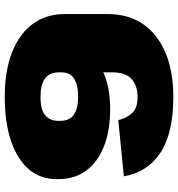

<svg xmlns="http://www.w3.org/2000/svg" viewBox="10 -764 766 827"><g transform="rotate(-90 393.5 -350.0)"><path d="M747 -270Q747 -181 704 -118Q661 -55 581 -21Q501 13 389 13Q233 13 149 -43Q65 -99 48 -200L290 -224Q298 -190 319.5 -165.5Q341 -141 389 -141Q439 -141 467.5 -167Q496 -193 496 -252V-455H747ZM390 -713Q501 -713 581 -682Q661 -651 704 -593Q747 -535 747 -455H608Q608 -364 535.5 -311.5Q463 -259 338 -259Q244 -259 176.5 -286Q109 -313 72.5 -362.5Q36 -412 36 -481V-490Q36 -560 78.5 -609.5Q121 -659 200.5 -686Q280 -713 390 -713ZM391 -559Q334 -559 310.5 -538.5Q287 -518 287 -483V-473Q287 -434 313.5 -415.5Q340 -397 391 -397Q442 -397 469 -414.5Q496 -432 496 -469V-479Q496 -520 469.5 -539.5Q443 -559 391 -559Z"/></g></svg>

Font: Pathway Extreme 8pt Thin 12pt Black
Style: Regular
Weight: 900
Version: Version 1.001;gftools[0.9.26]